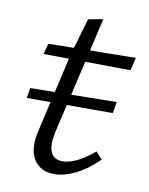

<svg xmlns="http://www.w3.org/2000/svg" viewBox="-65 -557 477 615"><g transform="rotate(10 173.0 -250.0)"><path d="M153 8Q107 8 86 -26Q65 -60 79 -119L140 -384L174 -499L222 -508L133 -124Q124 -82 133.5 -59.5Q143 -37 172 -37Q194 -37 220 -50Q246 -63 274 -87L295 -64Q257 -27 220.5 -9.5Q184 8 153 8ZM24 -217 30 -250 310 -254 304 -217ZM53 -365 62 -400 346 -404 336 -362Z"/></g></svg>

Font: Ysabeau Infant Light
Style: Italic
Weight: 300
Italic angle: -12°
Designer: Christian Thalmann (Catharsis Fonts)
Version: Version 2.001;gftools[0.9.30]; featfreeze: ss01,ss02,lnum